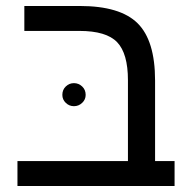

<svg xmlns="http://www.w3.org/2000/svg" viewBox="-20 -619 640 639"><path d="M61 -516.1V-599.1H245.1Q379.9 -599.1 438 -541.5Q496.1 -483.9 496.1 -351.1V-83H561V0H38.1V-83H405.8V-352.1Q405.8 -440.9 369.9 -478.5Q334 -516.1 244.1 -516.1ZM187.5 -303.2Q187.5 -320.3 199 -331.3Q210.4 -342.3 226.1 -342.3Q241.7 -342.3 253.4 -331.3Q265.1 -320.3 265.1 -303.2Q265.1 -287.6 253.4 -276.6Q241.7 -265.6 226.1 -265.6Q210.4 -265.6 199 -276.6Q187.5 -287.6 187.5 -303.2Z"/></svg>

Font: Liberation Mono
Style: Regular
Weight: 400
Monospace: yes
Designer: Steve Matteson
Foundry: Ascender Corporation
Version: Version 2.1.5